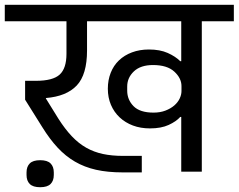

<svg xmlns="http://www.w3.org/2000/svg" viewBox="-40 -718 998 803"><path d="M473 3Q410 3 361.5 -8Q313 -19 273.5 -42Q234 -65 201 -100.5Q168 -136 137 -186L65 -301V-380H110Q181 -380 209.5 -406Q238 -432 238 -493V-629H-20V-698H938V-629H804V0H718V-229H714Q697 -210 665.5 -195.5Q634 -181 587 -181Q548 -181 516 -193Q484 -205 460.5 -227Q437 -249 424 -279.5Q411 -310 411 -347Q411 -383 423 -413.5Q435 -444 457.5 -465.5Q480 -487 512 -499Q544 -511 583 -511Q629 -511 661.5 -496.5Q694 -482 714 -462H718V-629H324V-507Q324 -406 281 -360.5Q238 -315 152 -308V-306L204 -222Q232 -178 260.5 -148Q289 -118 321 -100Q353 -82 390.5 -74Q428 -66 475 -66H553V3ZM602 -247Q630 -247 652 -255.5Q674 -264 689 -277Q704 -290 711.5 -306Q719 -322 719 -337V-358Q719 -391 689 -418.5Q659 -446 600 -446Q548 -446 520 -419.5Q492 -393 492 -356V-339Q492 -301 518.5 -274Q545 -247 602 -247ZM128 65Q98 65 84.5 51.5Q71 38 71 14V3Q71 -21 84.5 -34.5Q98 -48 128 -48Q158 -48 171.5 -34.5Q185 -21 185 3V14Q185 38 171.5 51.5Q158 65 128 65Z"/></svg>

Font: IBM Plex Sans Devanagari Text
Style: Regular
Weight: 450
Designer: Mike Abbink, Paul van der Laan, Pieter van Rosmalen, Erin McLaughlin
Foundry: Bold Monday
Version: Version 1.1